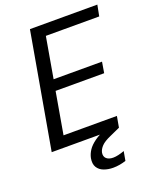

<svg xmlns="http://www.w3.org/2000/svg" viewBox="-163 -795 888 1092"><g transform="rotate(-20 281.0 -248.5)"><path d="M31 0 154 -700H562L549 -633H226L183 -386H476L465 -320H171L127 -67H450L438 0ZM330 203Q300 203 274.5 193.5Q249 184 236 163Q223 142 229 108Q234 84 248.5 62Q263 40 292 19Q321 -2 367 -20L424 -43L438 0L376 28Q337 45 320 63Q303 81 299 100Q295 123 309 136Q323 149 350 149Q364 149 381.5 145Q399 141 418 134L408 190Q390 196 370 199.5Q350 203 330 203Z"/></g></svg>

Font: DM Sans 20pt
Style: Italic
Weight: 400
Italic angle: -10°
Version: Version 4.004;gftools[0.9.30]